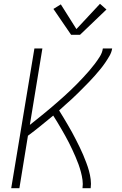

<svg xmlns="http://www.w3.org/2000/svg" viewBox="-20 -990 640 1010"><path d="M39 0 161 -735H203L137 -333Q156 -348 174 -362.5Q192 -377 210.5 -392Q229 -407 246.5 -422Q264 -437 282 -452.5Q300 -468 317.5 -484Q335 -500 352 -516Q369 -532 385.5 -549Q402 -566 418 -583Q434 -600 449.5 -618Q465 -636 479 -654.5Q493 -673 505.5 -693Q518 -713 521 -735H570Q567 -715 556 -696Q545 -677 533 -659.5Q521 -642 507 -625Q493 -608 478.5 -591.5Q464 -575 449 -559.5Q434 -544 418.5 -528.5Q403 -513 387.5 -497.5Q372 -482 356 -467.5Q340 -453 323.5 -438.5Q307 -424 291 -409Q303 -390 314 -371.5Q325 -353 336.5 -333.5Q348 -314 358.5 -295Q369 -276 379 -256Q389 -236 399 -216Q409 -196 417.5 -175.5Q426 -155 434 -134Q442 -113 448 -91.5Q454 -70 457 -46.5Q460 -23 457 0H414Q417 -22 414 -43.5Q411 -65 405.5 -85.5Q400 -106 393 -125.5Q386 -145 377.5 -164.5Q369 -184 360.5 -202.5Q352 -221 342.5 -239.5Q333 -258 323 -276Q313 -294 302.5 -312Q292 -330 281.5 -347.5Q271 -365 260 -382Q227 -355 194 -328Q161 -301 127 -276L82 0ZM354 -807 261 -943 300 -967 382 -837 506 -970 540 -940 401 -807Z"/></svg>

Font: Iosevka Curly XLtExObl
Style: Regular
Weight: 200
Width: 7
Italic angle: -9°
Monospace: yes
Designer: Belleve Invis
Foundry: Belleve Invis
Version: Version 11.0.1; ttfautohint (v1.8.3)